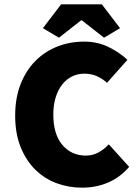

<svg xmlns="http://www.w3.org/2000/svg" viewBox="-20 -854 640 886"><path d="M358 12Q297 12 241.5 -8.5Q186 -29 143.5 -70.5Q101 -112 75.5 -174.5Q50 -237 50 -320Q50 -402 75 -465.5Q100 -529 143 -572.5Q186 -616 244 -639Q302 -662 368 -662Q431 -662 482 -636.5Q533 -611 568 -578L474 -472Q451 -492 426 -503Q401 -514 368 -514Q338 -514 312 -501Q286 -488 267 -464Q248 -440 237 -405Q226 -370 226 -326Q226 -234 268 -185Q310 -136 376 -136Q408 -136 434.5 -150.5Q461 -165 482 -188L576 -84Q535 -36 479.5 -12Q424 12 358 12ZM252 -680 178 -724 262 -834H450L534 -724L460 -680L358 -760H354Z"/></svg>

Font: Source Code Pro Black
Style: Regular
Weight: 900
Monospace: yes
Designer: Paul D. Hunt, Teo Tuominen
Foundry: Adobe Systems Incorporated
Version: Version 2.030;PS 1.000;hotconv 16.6.51;makeotf.lib2.5.65220